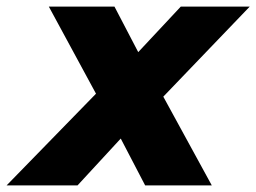

<svg xmlns="http://www.w3.org/2000/svg" viewBox="-80 -562 777 582"><path d="M415 -269 562 0H360L286 -142L155 0H-60L211 -278L68 -542H267L339 -404L468 -542H677Z"/></svg>

Font: Idrija
Style: Italic
Weight: 800
Italic angle: -11.3°
Designer: Julieta Ulanovsky
Foundry: Julieta Ulanovsky
Version: Version 7.200